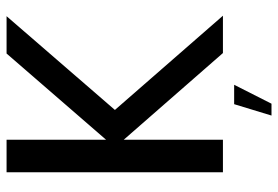

<svg xmlns="http://www.w3.org/2000/svg" viewBox="-154 -562 866 599"><g transform="rotate(-90 279.5 -262.0)"><path d="M42 0H143.5V-309.5L414 0H530.5L236.5 -337L529 -675H412.5L143.5 -364.5V-675H42ZM219 151.5H256L315 35H254.5Z"/></g></svg>

Font: Anybody UltraCondensed Thin
Style: Regular
Weight: 400
Version: Version 1.111